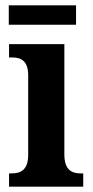

<svg xmlns="http://www.w3.org/2000/svg" viewBox="-20 -702 349 722"><path d="M13 -609H266V-682H13ZM14 0H293V-50H283C251 -50 222 -62 222 -121V-536H14V-486H26C58 -486 86 -474 86 -419V-120C86 -62 57 -50 24 -50H14Z"/></svg>

Font: Noto Serif Thai Condensed
Style: Bold
Weight: 700
Width: 3
Designer: Monotype Design Team
Foundry: Monotype Imaging Inc.
Version: Version 2.002